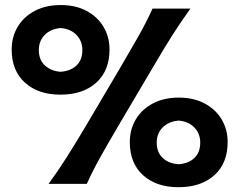

<svg xmlns="http://www.w3.org/2000/svg" viewBox="-20 -748 980 781"><path d="M226 -363Q135.5 -363 81.5 -411.8Q27.5 -460.5 27.5 -546.5Q27.5 -598 52 -639Q76.5 -680 121.5 -703.8Q166.5 -727.5 227 -727.5Q287.5 -727.5 332 -703.8Q376.5 -680 401 -639Q425.5 -598 425.5 -546.5Q425.5 -460.5 371.5 -411.8Q317.5 -363 226 -363ZM177.5 0Q217.5 -55 251.2 -108.2Q285 -161.5 325.5 -229.5L472 -477.5Q513 -547.5 543.8 -601.8Q574.5 -656 600.5 -713H754.5Q713.5 -656 679.2 -601.8Q645 -547.5 604 -477.5L457.5 -229.5Q417.5 -161.5 387.8 -108.2Q358 -55 333 0ZM226.5 -456Q267 -459 291 -481.5Q315 -504 315 -544.5Q315 -581 291.2 -605.8Q267.5 -630.5 227 -634Q186.5 -630.5 162.2 -606.2Q138 -582 138 -544.5Q138 -504 162.8 -481.5Q187.5 -459 226.5 -456ZM706 13.5Q616 13.5 562 -35.2Q508 -84 508 -170Q508 -221.5 532.5 -262.5Q557 -303.5 601.8 -327.2Q646.5 -351 707 -351Q767.5 -351 812.2 -327.2Q857 -303.5 881.5 -262.5Q906 -221.5 906 -170Q906 -84 851.8 -35.2Q797.5 13.5 706 13.5ZM706 -80Q746.5 -82.5 770.5 -105.2Q794.5 -128 794.5 -168Q794.5 -204.5 770.8 -229.2Q747 -254 706.5 -257.5Q666 -254 641.8 -229.8Q617.5 -205.5 617.5 -168Q617.5 -128 642.2 -105.2Q667 -82.5 706 -80Z"/></svg>

Font: Commissioner Flair
Style: Bold
Weight: 700
Designer: Kostas Bartsokas
Foundry: Kostas Bartsokas
Version: Version 1.000; ttfautohint (v1.8.3)